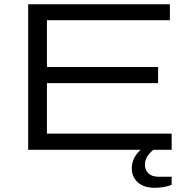

<svg xmlns="http://www.w3.org/2000/svg" viewBox="-20 -706 911 905"><path d="M112.8 0V-686H780.8V-610.8H201.2V-390.1H725.1V-314H201.2V-76.2H789.1V0H703.1Q663.1 32.2 663.1 69.8Q663.1 95.2 679.4 111.1Q695.8 127 728 127H789.1V165Q753.9 179.2 709 179.2Q681.2 179.2 657.7 170.7Q634.3 162.1 617.7 140.6Q601.1 119.1 601.1 87.9Q601.1 37.6 643.1 0Z"/></svg>

Font: Archivo Expanded Light
Style: Regular
Weight: 300
Width: 7
Designer: Hector Gatti
Foundry: Omnibus-Type
Version: Version 2.001